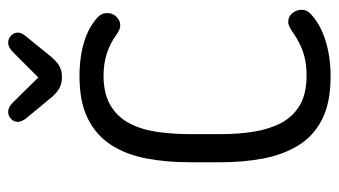

<svg xmlns="http://www.w3.org/2000/svg" viewBox="-200 -621 831 471"><g transform="rotate(-90 215.5 -385.5)"><path d="M122 -335Q122 -377 127.5 -415.5Q133 -454 148.5 -483.5Q164 -513 192.5 -530Q221 -547 266 -547Q322 -547 365 -516Q379 -506 388 -506Q401 -506 410 -515.5Q419 -525 419 -538Q419 -551 410 -560Q386 -583 348.5 -594.5Q311 -606 264 -606Q201 -606 160 -585.5Q119 -565 95.5 -528.5Q72 -492 62.5 -443Q53 -394 53 -337V-259Q53 -202 62.5 -153.5Q72 -105 95 -68Q118 -31 159 -10.5Q200 10 263 10Q313 10 353 -3Q393 -16 417 -39Q427 -48 427 -61Q427 -74 418.5 -84Q410 -94 397 -94Q389 -94 375 -85Q357 -72 339.5 -64Q322 -56 304.5 -52.5Q287 -49 265 -49Q220 -49 192 -66Q164 -83 149 -112Q134 -141 128 -178.5Q122 -216 122 -258ZM261 -707 200 -769Q188 -781 177 -781Q167 -781 159.5 -774Q152 -767 152 -757Q152 -750 159 -739L207 -681Q221 -663 233.5 -656Q246 -649 262 -649Q278 -649 290 -656Q302 -663 317 -682L364 -740Q371 -749 371 -757Q371 -767 363.5 -774Q356 -781 346 -781Q335 -781 322 -768Z"/></g></svg>

Font: Beiruti
Style: Regular
Weight: 400
Designer: Arlette Boutros
Foundry: Boutros
Version: Version 1.41